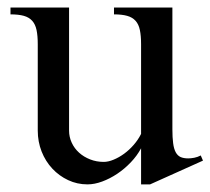

<svg xmlns="http://www.w3.org/2000/svg" viewBox="-20 -479 558 509"><path d="M163.1 -459V-132.8Q163.1 -115.7 170.2 -100.6Q177.2 -85.4 189.7 -74.2Q202.1 -63 219 -56.4Q235.8 -49.8 254.9 -49.8Q267.1 -49.8 281.2 -55.7Q295.4 -61.5 309.1 -71.5Q322.8 -81.5 334.5 -95Q346.2 -108.4 354 -124V-361.8Q354 -384.3 350.8 -399.4Q347.7 -414.6 339.4 -423.8Q331.1 -433.1 317.1 -437Q303.2 -440.9 282.2 -440.9V-459H437V-136.2Q437 -114.3 439 -99.4Q440.9 -84.5 445.8 -75.4Q450.7 -66.4 458.7 -62.7Q466.8 -59.1 479 -59.1Q486.3 -59.1 495.1 -60.8Q503.9 -62.5 512.2 -66.9L518.1 -53.2L377.9 9.8H354V-85.9Q343.3 -65.9 326.7 -48.6Q310.1 -31.2 290.8 -18.3Q271.5 -5.4 251 2.2Q230.5 9.8 211.9 9.8Q184.6 9.8 160.6 -1.5Q136.7 -12.7 118.7 -32Q100.6 -51.3 90.3 -77.4Q80.1 -103.5 80.1 -132.8V-361.8Q80.1 -384.3 76.9 -399.4Q73.7 -414.6 65.4 -423.8Q57.1 -433.1 43.2 -437Q29.3 -440.9 7.8 -440.9V-459Z"/></svg>

Font: YBG Bobotsari
Style: Regular
Weight: 400
Designer: R.S. Wihananto
Foundry: R.S. Wihananto
Version: Version 2.0.1